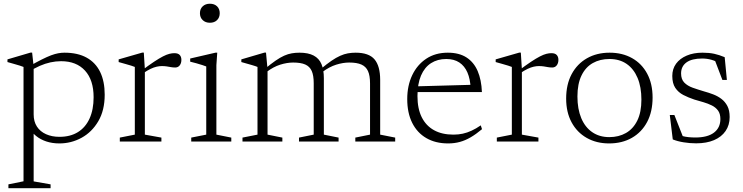

<svg xmlns="http://www.w3.org/2000/svg" viewBox="-20 -740 3883 1004"><path d="M469.5 -231.5Q469.5 -321.5 424.5 -370.8Q379.5 -420 299.5 -420Q272 -420 244.2 -414Q216.5 -408 187.8 -395.5Q159 -383 128 -362.5V-390.5Q168.5 -414 197.5 -428.5Q226.5 -443 247.2 -450.8Q268 -458.5 284.8 -461.5Q301.5 -464.5 317 -464.5Q386.5 -464.5 433.2 -438.5Q480 -412.5 503.8 -363.5Q527.5 -314.5 527.5 -245Q527.5 -163 494 -106Q460.5 -49 406.5 -19.5Q352.5 10 290.5 10Q253.5 10 222.5 -0.2Q191.5 -10.5 168.8 -29Q146 -47.5 133 -71.5H156V208.5L244.5 224V244H24V224L103 208V-390Q96.5 -393 83.8 -396.8Q71 -400.5 54.2 -405.5Q37.5 -410.5 19 -415.5V-429.5L139.5 -465H148L156 -392V-141.5Q156 -104.5 173 -78.2Q190 -52 220.8 -38.2Q251.5 -24.5 291 -24.5Q347.5 -24.5 387.2 -49Q427 -73.5 448.2 -120Q469.5 -166.5 469.5 -231.5Z M891.5 -462Q911 -462 919.8 -452.5Q928.5 -443 928.5 -427Q928.5 -409.5 919.8 -398.2Q911 -387 896 -387Q884.5 -387 873.8 -389Q863 -391 851.5 -392.8Q840 -394.5 826.5 -394.5Q813.5 -394.5 799 -391.2Q784.5 -388 767.2 -379.8Q750 -371.5 729.5 -357.5L719 -369.5Q757.5 -398.5 785 -416.8Q812.5 -435 832 -445Q851.5 -455 865.8 -458.5Q880 -462 891.5 -462ZM737.5 -378V-36L824 -20.5V0H606.5V-20.5L685 -36V-390Q678.5 -393 665.8 -396.8Q653 -400.5 636 -405.5Q619 -410.5 600.5 -415.5V-429.5L724 -465H732Z M1077.5 -621Q1054.5 -621 1040 -634.8Q1025.5 -648.5 1025.5 -671Q1025.5 -693.5 1040 -707Q1054.5 -720.5 1077.5 -720.5Q1101 -720.5 1115 -707Q1129 -693.5 1129 -671Q1129 -648.5 1115 -634.8Q1101 -621 1077.5 -621ZM1116 -464.5 1111.5 -399.5V-36L1189.5 -20.5V0H980V-20.5L1058.5 -36V-392.5Q1053 -395 1038.8 -399.5Q1024.5 -404 1007.2 -409Q990 -414 974.5 -417.5V-434L1106.5 -464.5Z M1379 -378V-36L1456.5 -20.5V0H1248V-20.5L1326.5 -36V-390Q1318.5 -393.5 1297.2 -399.8Q1276 -406 1242 -415.5V-429.5L1363 -465H1371ZM1673.5 -331V-36L1750.5 -20.5V0H1543.5V-20.5L1620.5 -36V-304.5Q1620.5 -345.5 1610 -369Q1599.5 -392.5 1576 -402.8Q1552.5 -413 1513 -413Q1481 -413 1445.2 -401.8Q1409.5 -390.5 1374.5 -364L1363.5 -378.5Q1396 -405.5 1420.5 -422.5Q1445 -439.5 1465.8 -448.8Q1486.5 -458 1505.8 -461.2Q1525 -464.5 1546 -464.5Q1592 -464.5 1620.2 -449.5Q1648.5 -434.5 1661 -404.8Q1673.5 -375 1673.5 -331ZM1968 -322V-36L2046.5 -20.5V0H1838V-20.5L1915 -36V-303.5Q1915 -345 1904.2 -368.5Q1893.5 -392 1869.8 -402.5Q1846 -413 1806 -413Q1774 -413 1738 -401.8Q1702 -390.5 1666 -363.5L1655.5 -377.5Q1688 -405 1713 -422Q1738 -439 1758.8 -448.2Q1779.5 -457.5 1799 -461Q1818.5 -464.5 1839.5 -464.5Q1909 -464.5 1938.5 -429.5Q1968 -394.5 1968 -322Z M2321.5 -464.5Q2381 -464.5 2419.5 -439.5Q2458 -414.5 2477.8 -368.5Q2497.5 -322.5 2500 -258.5H2156.5L2155 -288.5L2463.5 -297L2441 -279Q2439 -327 2424.2 -361Q2409.5 -395 2382 -413.2Q2354.5 -431.5 2313.5 -431.5Q2268 -431.5 2234 -409.8Q2200 -388 2181.5 -344.8Q2163 -301.5 2163 -237.5Q2163 -172 2185.2 -127.2Q2207.5 -82.5 2249.5 -59.2Q2291.5 -36 2351 -36Q2377 -36 2400 -41Q2423 -46 2446.2 -56.8Q2469.5 -67.5 2494 -84.5L2500.5 -64.5Q2469.5 -38.5 2441.2 -22Q2413 -5.5 2384.5 2.2Q2356 10 2323 10Q2257.5 10 2209.5 -17.8Q2161.5 -45.5 2135.5 -97.5Q2109.5 -149.5 2109.5 -222Q2109.5 -292 2135.5 -346.8Q2161.5 -401.5 2209 -433Q2256.5 -464.5 2321.5 -464.5Z M2863 -462Q2882.5 -462 2891.2 -452.5Q2900 -443 2900 -427Q2900 -409.5 2891.2 -398.2Q2882.5 -387 2867.5 -387Q2856 -387 2845.2 -389Q2834.5 -391 2823 -392.8Q2811.5 -394.5 2798 -394.5Q2785 -394.5 2770.5 -391.2Q2756 -388 2738.8 -379.8Q2721.5 -371.5 2701 -357.5L2690.5 -369.5Q2729 -398.5 2756.5 -416.8Q2784 -435 2803.5 -445Q2823 -455 2837.2 -458.5Q2851.5 -462 2863 -462ZM2709 -378V-36L2795.5 -20.5V0H2578V-20.5L2656.5 -36V-390Q2650 -393 2637.2 -396.8Q2624.5 -400.5 2607.5 -405.5Q2590.5 -410.5 2572 -415.5V-429.5L2695.5 -465H2703.5Z M3166 -23Q3215.5 -23 3253.2 -44.5Q3291 -66 3312.5 -109.5Q3334 -153 3334 -219Q3334 -285 3314 -332.5Q3294 -380 3256.8 -405.8Q3219.5 -431.5 3167 -431.5Q3117.5 -431.5 3079.8 -410.2Q3042 -389 3020.8 -345.2Q2999.5 -301.5 2999.5 -235.5Q2999.5 -170 3019.5 -122.2Q3039.5 -74.5 3077 -48.8Q3114.5 -23 3166 -23ZM3165 10Q3099 10 3048.2 -18.8Q2997.5 -47.5 2969 -100.2Q2940.5 -153 2940.5 -224.5Q2940.5 -298.5 2969.2 -352.2Q2998 -406 3049.2 -435.2Q3100.5 -464.5 3168 -464.5Q3234.5 -464.5 3285.2 -436Q3336 -407.5 3364.2 -354.8Q3392.5 -302 3392.5 -230Q3392.5 -156 3364 -102.2Q3335.5 -48.5 3284.2 -19.2Q3233 10 3165 10Z M3653.5 -464.5Q3688 -464.5 3714.5 -458.8Q3741 -453 3769.5 -441L3781 -322H3757.5L3712.5 -440L3753 -403.5Q3724.5 -420.5 3700.8 -427.2Q3677 -434 3652 -434Q3597.5 -434 3569.5 -413.5Q3541.5 -393 3541.5 -356Q3541.5 -325.5 3558.2 -308.2Q3575 -291 3602.5 -281.2Q3630 -271.5 3662 -262Q3686 -255.5 3709.5 -246.5Q3733 -237.5 3752.2 -223Q3771.5 -208.5 3783.5 -185.8Q3795.5 -163 3795.5 -128Q3795.5 -86 3774.2 -55Q3753 -24 3713.8 -7.2Q3674.5 9.5 3620.5 9.5Q3587 9.5 3554.8 4.2Q3522.5 -1 3498 -11L3482.5 -138.5H3506.5L3557 -10.5L3514 -41.5Q3529.5 -34 3546.2 -29.2Q3563 -24.5 3580.5 -22.8Q3598 -21 3615.5 -21Q3680 -21 3713.5 -46.5Q3747 -72 3747 -117.5Q3747 -145 3734.8 -161.8Q3722.5 -178.5 3702.5 -188.5Q3682.5 -198.5 3658.5 -205.5Q3634.5 -212.5 3610.5 -219.5Q3579 -230 3553 -243.5Q3527 -257 3511.2 -280.5Q3495.5 -304 3495.5 -343Q3495.5 -379.5 3515.2 -406.8Q3535 -434 3570.8 -449.2Q3606.5 -464.5 3653.5 -464.5Z"/></svg>

Font: Newsreader 14pt Light
Style: Regular
Weight: 300
Designer: Hugues Gentile
Foundry: Production Type
Version: Version 1.003